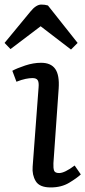

<svg xmlns="http://www.w3.org/2000/svg" viewBox="-49 -807 374 841"><path d="M120 -424Q122 -447 116 -456Q110 -465 93 -465Q80 -465 63 -461.5Q46 -458 23 -449L5 -497Q25 -508 61 -520Q97 -532 131 -532Q174 -532 193 -505Q212 -478 208 -419L185 -92Q184 -70 188 -59.5Q192 -49 210 -49Q234 -49 278 -82L305 -43Q288 -27 254 -6.5Q220 14 173 14Q124 14 107.5 -13.5Q91 -41 94 -77ZM291 -619 262 -590 129 -692 -3 -592 -29 -619 84 -756Q109 -787 132 -787Q148 -787 161 -783Z"/></svg>

Font: Literata 7pt
Style: Italic
Weight: 400
Italic angle: -2°
Designer: Latin by Veronika Burian and Jose Scaglione. Greek by Irene Vlachou. Cyrillic by Vera Evstafieva
Foundry: TypeTogether
Version: Version 3.002